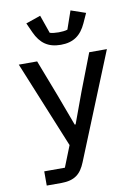

<svg xmlns="http://www.w3.org/2000/svg" viewBox="-103 -841 806 1109"><g transform="rotate(-10 300.0 -286.5)"><path d="M79.2 199.9H163.7C245 199.9 280.5 167.3 306.5 103L558.2 -516H454.5L371.1 -299.7L304.7 -119H299.4L232.2 -299.7L149.1 -516H41.5L249.6 -7.5L200.3 116.5H79.2ZM125.7 -742.9 151.3 -686.4C181.8 -619.7 226.2 -586.6 301.1 -586.6C375.7 -586.6 420.1 -619.7 450.6 -686.4L476.2 -742.9L389.9 -772.7L353 -666.2C340.6 -661.6 317.5 -659.8 301.1 -659.8C284.8 -659.8 261.4 -661.6 249.3 -666.2L212 -772.7Z"/></g></svg>

Font: Margiela Mono Medium
Style: Regular
Weight: 500
Designer: Mike Abbink, Paul van der Laan, Pieter van Rosmalen
Foundry: Bold Monday
Version: Version 2.003 2021